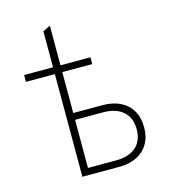

<svg xmlns="http://www.w3.org/2000/svg" viewBox="-108 -810 800 898"><g transform="rotate(-15 292.0 -361.0)"><path d="M180 0V-704L216 -722V-299H358Q407.5 -299 443.8 -281Q480 -263 499.5 -229.2Q519 -195.5 519 -149Q519 -103 499.5 -69.5Q480 -36 444 -18Q408 0 358 0ZM216 -33H351Q414 -33 448.5 -63.2Q483 -93.5 483 -149Q483 -204.5 448.5 -235.2Q414 -266 351 -266H216ZM40 -497V-530H361V-497Z"/></g></svg>

Font: Overpass Thin
Style: Regular
Weight: 250
Designer: Delve Withrington, Dave Bailey, Thomas Jockin
Foundry: Delve Fonts LLC
Version: Version 4.000